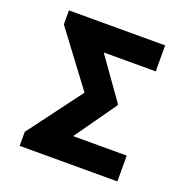

<svg xmlns="http://www.w3.org/2000/svg" viewBox="-127 -825 915 943"><g transform="rotate(20 330.5 -354.0)"><path d="M585.9 0H75.2V-73.2L285.2 -354.5L75.2 -634.8V-708H578.1V-572.3H306.2L459 -357.4V-351.6L305.7 -134.8H585.9Z"/></g></svg>

Font: Pretendard GOV ExtraBold
Style: Regular
Weight: 800
Designer: Base glyphs from Inter by Rasmus Andersson; Hangeul glyphs from Noto Sans CJK(Source Han Sans) by Jang Soo-young and Kan
Foundry: Kil Hyung-jin
Version: Version 1.309